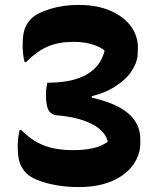

<svg xmlns="http://www.w3.org/2000/svg" viewBox="-20 -740 640 780"><path d="M300 -720Q375 -720 429.5 -696Q484 -672 513 -631.5Q542 -591 540 -541L539 -516Q538 -488 515.5 -452.5Q493 -417 445.5 -387Q398 -357 321 -342L353 -375V-313L320 -350Q398 -336 449 -312Q500 -288 525 -253.5Q550 -219 550 -174V-159Q550 -110 520 -69Q490 -28 434 -4Q378 20 300 20Q252 20 209.5 12.5Q167 5 135 -7.5Q103 -20 87 -36Q68 -56 60 -79.5Q52 -103 52 -146Q52 -154 52.5 -161Q53 -168 53.5 -174.5Q54 -181 55 -187.5Q56 -194 57 -200Q58 -206 60 -212H66Q97 -181 129 -163Q161 -145 197.5 -137.5Q234 -130 279 -130Q311 -130 337 -134Q363 -138 383 -145.5Q403 -153 417 -164V-168Q411 -190 393 -208Q375 -226 347.5 -239Q320 -252 286.5 -260Q253 -268 216 -271Q189 -273 178 -291Q167 -309 167 -351Q167 -360 167 -367Q167 -374 168 -380Q169 -386 170 -391.5Q171 -397 172 -404Q218 -404 256.5 -411Q295 -418 325 -433.5Q355 -449 375 -473Q395 -497 404 -530V-536Q389 -547 370 -554.5Q351 -562 328.5 -566Q306 -570 279 -570Q218 -570 174 -551Q130 -532 86 -488H80Q78 -494 77 -500Q76 -506 75 -512.5Q74 -519 73.5 -525.5Q73 -532 72.5 -539Q72 -546 72 -554Q72 -598 80 -621.5Q88 -645 107 -664Q130 -687 183 -703.5Q236 -720 300 -720Z"/></svg>

Font: Recursive Monospace Casual ExtraBold
Style: Regular
Weight: 800
Version: Version 1.047